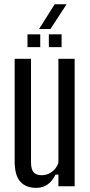

<svg xmlns="http://www.w3.org/2000/svg" viewBox="-20 -877 424 904"><path d="M150.5 7.5Q101.5 7.5 75.2 -22Q49 -51.5 49 -118V-600H126V-112.5Q126 -80.5 138 -66.2Q150 -52 176.5 -52Q202 -52 223.8 -67.5Q245.5 -83 255 -110.5V-600H331.5V0H255V-55H241.5Q226 -23.5 203.5 -8Q181 7.5 150.5 7.5ZM210 -655V-715.5H270V-655ZM109.5 -655V-715.5H169.5V-655ZM164 -740.5 237.5 -857H293.5L217.5 -740.5Z"/></svg>

Font: Big Shoulders Display Thin Medium
Style: Regular
Weight: 500
Version: Version 2.002